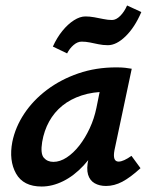

<svg xmlns="http://www.w3.org/2000/svg" viewBox="-20 -672 554 701"><path d="M132 9Q65 9 38.5 -38.5Q12 -86 25 -154Q36 -208 68.5 -257Q101 -306 151.5 -344Q202 -382 266 -404Q330 -426 404 -426Q424 -426 437 -424.5Q450 -423 461 -421L398 -124Q390 -82 413 -82Q422 -82 434 -87.5Q446 -93 460 -103L493 -58Q456 -24 426.5 -8.5Q397 7 367 7Q343 7 325.5 -3Q308 -13 301.5 -34.5Q295 -56 303 -92L336 -243L390 -277Q375 -211 347.5 -158Q320 -105 285 -67.5Q250 -30 210.5 -10.5Q171 9 132 9ZM175 -81Q199 -81 223.5 -97Q248 -113 269.5 -140.5Q291 -168 307.5 -203.5Q324 -239 332 -278L352 -377L407 -334Q398 -336 389 -336.5Q380 -337 371 -337Q319 -337 278 -323.5Q237 -310 207.5 -286Q178 -262 159.5 -228.5Q141 -195 134 -154Q127 -111 140 -96Q153 -81 175 -81ZM225 -477 173 -502Q188 -535 208 -559.5Q228 -584 250 -598Q272 -612 292 -612Q307 -612 324 -609Q341 -606 357.5 -602.5Q374 -599 389 -599Q404 -599 419 -614Q434 -629 444 -652L496 -628Q472 -572 438.5 -539.5Q405 -507 374 -507Q356 -507 339.5 -510.5Q323 -514 308 -517Q293 -520 278 -520Q263 -520 248.5 -507.5Q234 -495 225 -477Z"/></svg>

Font: Ysabeau Infant
Style: Bold Italic
Weight: 700
Italic angle: -12°
Designer: Christian Thalmann (Catharsis Fonts)
Version: Version 2.001;gftools[0.9.30]; featfreeze: ss01,ss02,lnum